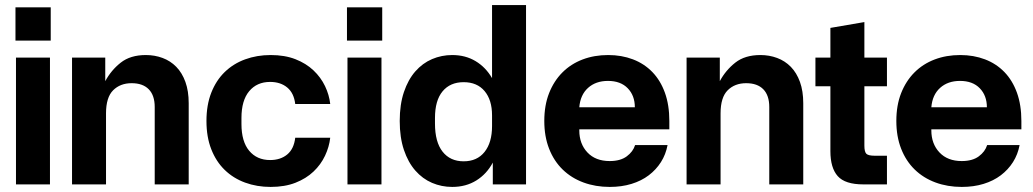

<svg xmlns="http://www.w3.org/2000/svg" viewBox="-20 -727 4072 757"><path d="M43 -500H177V0H43ZM180 -567V-698H41V-567Z M264 -500H395V-407Q418 -450 456 -480Q494 -510 555 -510Q590 -510 621 -498.5Q652 -487 675 -463.5Q698 -440 711 -404Q724 -368 724 -320V0H590V-305Q590 -351 566.5 -375Q543 -399 499 -399Q454 -399 426 -371Q398 -343 398 -280V0H264Z M1047 10Q993 10 946.5 -7Q900 -24 866 -57Q832 -90 813 -138.5Q794 -187 794 -250Q794 -313 813 -361.5Q832 -410 866 -443Q900 -476 946.5 -493Q993 -510 1047 -510Q1103 -510 1145 -493.5Q1187 -477 1216 -449.5Q1245 -422 1261.5 -387.5Q1278 -353 1282 -317H1144Q1139 -360 1112.5 -382Q1086 -404 1045 -404Q993 -404 962.5 -367.5Q932 -331 932 -262V-238Q932 -169 962.5 -132.5Q993 -96 1045 -96Q1086 -96 1112.5 -118Q1139 -140 1144 -184H1282Q1278 -148 1261.5 -113Q1245 -78 1216 -50.5Q1187 -23 1145 -6.5Q1103 10 1047 10Z M1350 -500H1484V0H1350ZM1487 -567V-698H1348V-567Z M1763 10Q1721 10 1683.5 -6Q1646 -22 1617.5 -54.5Q1589 -87 1572.5 -136Q1556 -185 1556 -250Q1556 -315 1572.5 -364Q1589 -413 1617.5 -445.5Q1646 -478 1683.5 -494Q1721 -510 1763 -510Q1815 -510 1855 -486Q1895 -462 1920 -419V-707H2054V0H1923V-86Q1899 -41 1858 -15.5Q1817 10 1763 10ZM1695 -240Q1695 -167 1725 -129Q1755 -91 1808 -91Q1861 -91 1890.5 -128Q1920 -165 1920 -230V-272Q1920 -333 1890.5 -368Q1861 -403 1808 -403Q1755 -403 1725 -367Q1695 -331 1695 -262Z M2384 10Q2328 10 2280.5 -7.5Q2233 -25 2198.5 -58.5Q2164 -92 2145 -140.5Q2126 -189 2126 -250Q2126 -312 2145 -360Q2164 -408 2197.5 -441.5Q2231 -475 2277 -492.5Q2323 -510 2378 -510Q2431 -510 2475.5 -493Q2520 -476 2552 -443Q2584 -410 2601.5 -361.5Q2619 -313 2619 -250V-217H2264V-213Q2264 -160 2296 -126Q2328 -92 2384 -92Q2426 -92 2451 -110.5Q2476 -129 2484 -155H2612Q2605 -118 2586 -88Q2567 -58 2538 -36Q2509 -14 2470 -2Q2431 10 2384 10ZM2483 -304Q2483 -350 2455 -379Q2427 -408 2377 -408Q2329 -408 2298.5 -380.5Q2268 -353 2264 -304Z M2687 -500H2818V-407Q2841 -450 2879 -480Q2917 -510 2978 -510Q3013 -510 3044 -498.5Q3075 -487 3098 -463.5Q3121 -440 3134 -404Q3147 -368 3147 -320V0H3013V-305Q3013 -351 2989.5 -375Q2966 -399 2922 -399Q2877 -399 2849 -371Q2821 -343 2821 -280V0H2687Z M3384 0Q3312 0 3283 -32.5Q3254 -65 3254 -131V-387H3195V-500H3254V-617L3388 -640V-500H3477V-387H3388V-153Q3388 -128 3396 -120.5Q3404 -113 3429 -113H3477V0Z M3772 10Q3716 10 3668.5 -7.5Q3621 -25 3586.5 -58.5Q3552 -92 3533 -140.5Q3514 -189 3514 -250Q3514 -312 3533 -360Q3552 -408 3585.5 -441.5Q3619 -475 3665 -492.5Q3711 -510 3766 -510Q3819 -510 3863.5 -493Q3908 -476 3940 -443Q3972 -410 3989.5 -361.5Q4007 -313 4007 -250V-217H3652V-213Q3652 -160 3684 -126Q3716 -92 3772 -92Q3814 -92 3839 -110.5Q3864 -129 3872 -155H4000Q3993 -118 3974 -88Q3955 -58 3926 -36Q3897 -14 3858 -2Q3819 10 3772 10ZM3871 -304Q3871 -350 3843 -379Q3815 -408 3765 -408Q3717 -408 3686.5 -380.5Q3656 -353 3652 -304Z"/></svg>

Font: CyStack Display
Style: Bold
Weight: 700
Designer: Weizhong Zhang
Foundry: 本地遙控
Version: Version 1.000;Glyphs 3.1.2 (3151)